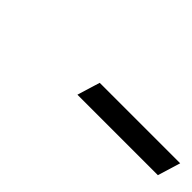

<svg xmlns="http://www.w3.org/2000/svg" viewBox="28 -861 469 469"><g transform="rotate(45 262.0 -626.5)"><path d="M228 -597 246 -656H524L506 -597Z"/></g></svg>

Font: Lingua Franca
Style: Italic
Weight: 400
Italic angle: -13°
Version: Version 1.19